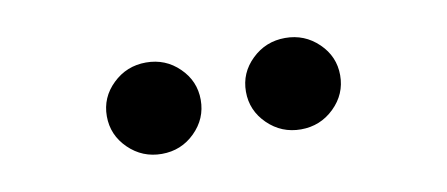

<svg xmlns="http://www.w3.org/2000/svg" viewBox="-31 -839 685 294"><g transform="rotate(-10 311.5 -692.0)"><path d="M203.1 -621.1Q172.9 -621.1 151.4 -642.1Q129.9 -663.1 129.9 -692.4Q129.9 -721.7 151.4 -742.4Q172.9 -763.2 203.1 -763.2Q233.4 -763.2 254.6 -742.4Q275.9 -721.7 275.9 -692.4Q275.9 -663.1 254.6 -642.1Q233.4 -621.1 203.1 -621.1ZM419.4 -621.1Q389.2 -621.1 367.7 -642.1Q346.2 -663.1 346.2 -692.4Q346.2 -721.7 367.7 -742.4Q389.2 -763.2 419.4 -763.2Q449.7 -763.2 471.2 -742.4Q492.7 -721.7 492.7 -692.4Q492.7 -663.1 471.2 -642.1Q449.7 -621.1 419.4 -621.1Z"/></g></svg>

Font: Inter
Style: Bold
Weight: 700
Designer: Rasmus Andersson
Foundry: rsms
Version: Version 4.001;git-9221beed3